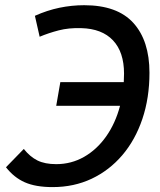

<svg xmlns="http://www.w3.org/2000/svg" viewBox="-20 -723 626 752"><path d="M186 9.8Q119.6 9.8 77.1 -9Q34.7 -27.8 3.4 -67.9L73.2 -139.6Q97.7 -108.9 126.7 -94.5Q155.8 -80.1 200.2 -80.1Q259.3 -80.1 309.3 -108.6Q359.4 -137.2 395.8 -188.7Q432.1 -240.2 450.2 -308.6H200.2L216.3 -401.4H464.8Q465.8 -418 465.8 -434.6Q465.8 -519 422.6 -564.9Q379.4 -610.8 297.9 -612.8Q249 -614.3 209.7 -604Q170.4 -593.8 135.3 -579.1L116.7 -661.1Q164.6 -682.6 212.6 -692.6Q260.7 -702.6 309.6 -702.6Q439.5 -702.6 502.4 -633.1Q565.4 -563.5 565.4 -438Q565.4 -339.4 537.6 -257.1Q509.8 -174.8 459 -115.2Q408.2 -55.7 338.9 -22.9Q269.5 9.8 186 9.8Z"/></svg>

Font: Cascadia Mono
Style: Italic
Weight: 400
Italic angle: -10°
Monospace: yes
Designer: Aaron Bell
Foundry: Saja Typeworks
Version: Version 2404.023; ttfautohint (v1.8.4)